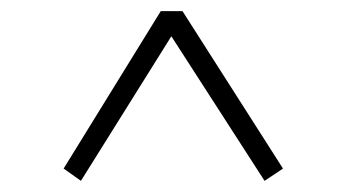

<svg xmlns="http://www.w3.org/2000/svg" viewBox="-20 -549 615 344"><path d="M94 -247 125 -225 287 -484 454 -225 487 -247 307 -529H268Z"/></svg>

Font: Noto Serif JP Light
Style: Regular
Weight: 300
Designer: Ryoko NISHIZUKA 西塚涼子 (kana & ideographs); Frank Grießhammer (Latin, Greek & Cyrillic); Wenlong ZHANG 张文龙 (bopomofo); San
Foundry: Adobe
Version: Version 2.001;hotconv 1.1.0;makeotfexe 2.6.0